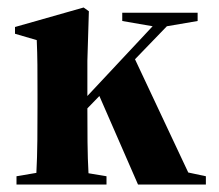

<svg xmlns="http://www.w3.org/2000/svg" viewBox="-20 -492 584 512"><path d="M24 0H264V-22L216 -30C213 -79 213 -146 213 -203L245 -236L348 0H529V-22L482 -32L340 -334L425 -422L507 -436V-458H306V-436L387 -422L213 -236V-330L217 -462L203 -472L20 -420V-402L78 -385C80 -340 80 -302 80 -240V-209C80 -154 80 -83 77 -31L24 -22Z"/></svg>

Font: Source Serif 4 Display
Style: Bold
Weight: 700
Designer: Frank Grießhammer
Foundry: Adobe Systems Incorporated
Version: Version 4.004;hotconv 1.0.117;makeotfexe 2.5.65602